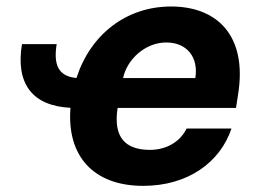

<svg xmlns="http://www.w3.org/2000/svg" viewBox="-20 -573 810 603"><path d="M158 -434.3H49C28.8 -311.8 79.9 -240.4 201.3 -234.4C189.3 -82.4 273.8 10.7 429.7 10.7C569.6 10.7 671.2 -62.5 707 -169.4H566.1C545.5 -126.8 501.4 -102.3 451 -102.3C373.9 -102.3 334.9 -141.3 349.4 -234H721.2L727.6 -275.6C757.8 -460.9 661.9 -552.6 517.4 -552.6C376.1 -552.6 263.8 -464.1 220.2 -328.1C162.3 -333.1 147.7 -370.7 158 -434.3ZM366.5 -327.8C379.3 -387.8 437.1 -439.6 502.1 -439.6C567.5 -439.6 604 -392.8 593.4 -327.8Z"/></svg>

Font: Margiela Sans
Style: Bold Italic
Weight: 700
Italic angle: -9.39999°
Designer: Stefan Endress, Andreas Faust
Version: Version 1.100;FEAKit 1.0